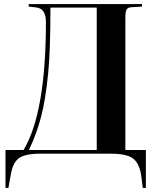

<svg xmlns="http://www.w3.org/2000/svg" viewBox="-20 -750 773 937"><path d="M6.8 167V-18.1H95.2Q204.1 -201.2 204.1 -643.1Q204.1 -709.5 154.8 -713.9L120.1 -717.8V-730H672.9V-717.8L623 -714.8Q604.5 -714.4 598.1 -703.9Q591.8 -693.4 591.8 -665V-18.1H691.9V167H676.8L668.9 105Q659.2 43.9 627.2 22Q595.2 0 522 0H176.8Q102.5 0 72.3 22Q42 43.9 32.2 105L21 167ZM121.1 -18.1H452.1V-712.9H226.1Q226.1 -498 214.8 -390.1Q202.6 -264.6 180.4 -179.7Q158.2 -94.7 121.1 -18.1Z"/></svg>

Font: Display Semibold
Style: Regular
Weight: 600
Designer: Latin by Veronika Burian and Jose Scaglione. Greek by Irene Vlachou. Cyrillic by Vera Evstafieva.
Foundry: TypeTogether
Version: Version 3.002